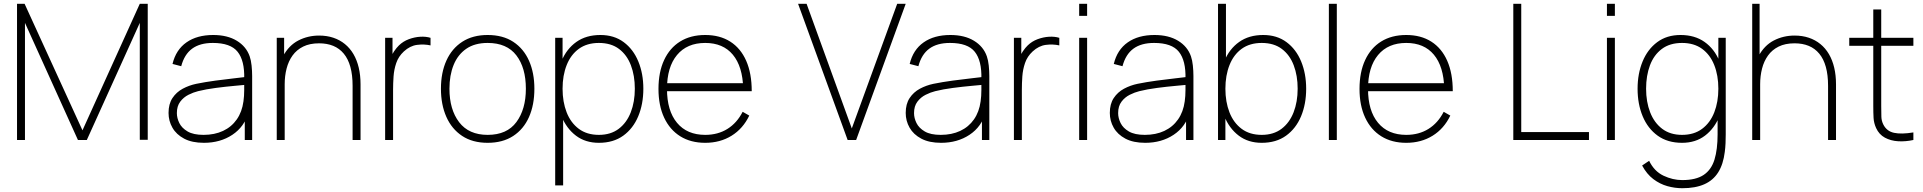

<svg xmlns="http://www.w3.org/2000/svg" viewBox="-20 -740 10165 1015"><path d="M112 0H70V-720H110L416 -51L719 -720H761V-1H719V-619L439 0H392L112 -619Z M1058 15Q995 15 953.5 -7Q912 -29 891.5 -65Q871 -101 871 -143Q871 -190.5 891.8 -221.8Q912.5 -253 946 -271Q979.5 -289 1018 -297Q1065 -306.5 1118.8 -313.8Q1172.5 -321 1218 -326Q1263.5 -331 1286 -334L1271 -324Q1273.5 -419.5 1236.2 -466.2Q1199 -513 1105 -513Q1037 -513 995.8 -482.8Q954.5 -452.5 938 -390L892 -402Q910 -477 965.8 -516Q1021.5 -555 1107 -555Q1182 -555 1232 -524.5Q1282 -494 1300 -442Q1307 -422 1310 -393.5Q1313 -365 1313 -338V0H1274V-148L1294 -147Q1272.5 -70 1208.5 -27.5Q1144.5 15 1058 15ZM1056 -27Q1114.5 -27 1159.2 -48Q1204 -69 1231.8 -108.8Q1259.5 -148.5 1267 -204Q1271 -232 1271 -264Q1271 -296 1271 -310L1293 -293Q1266.5 -290.5 1219.8 -286.2Q1173 -282 1121 -275.2Q1069 -268.5 1027 -258Q1002.5 -252 976.5 -239Q950.5 -226 932.8 -202.5Q915 -179 915 -142Q915 -116 928 -89.5Q941 -63 971.8 -45Q1002.5 -27 1056 -27Z M1886 0H1844V-286Q1844 -344 1832.2 -386.2Q1820.5 -428.5 1797.5 -456.2Q1774.5 -484 1741.8 -497.5Q1709 -511 1667 -511Q1617.5 -511 1582.8 -493.8Q1548 -476.5 1526.5 -446.5Q1505 -416.5 1495 -377.5Q1485 -338.5 1485 -295L1446 -294Q1446 -386.5 1476.5 -443.2Q1507 -500 1557.2 -526Q1607.5 -552 1667 -552Q1708 -552 1742.2 -540.5Q1776.5 -529 1803.2 -507.2Q1830 -485.5 1848.5 -454Q1867 -422.5 1876.5 -382.2Q1886 -342 1886 -294ZM1485 0H1443V-540H1482V-430H1485Z M2058 0H2016V-540H2055V-411L2042 -428Q2050.5 -450 2063.5 -469Q2076.5 -488 2089 -500Q2111 -521.5 2141.2 -532.8Q2171.5 -544 2202 -545.8Q2232.5 -547.5 2256 -540V-500Q2222.5 -507.5 2185 -502.8Q2147.5 -498 2115 -468Q2086.5 -441.5 2074.8 -407Q2063 -372.5 2060.5 -335.8Q2058 -299 2058 -266Z M2558 15Q2478 15 2423 -21.5Q2368 -58 2339.5 -122.5Q2311 -187 2311 -271Q2311 -356 2340 -420Q2369 -484 2424.2 -519.5Q2479.5 -555 2558 -555Q2638.5 -555 2693.5 -518.8Q2748.5 -482.5 2776.8 -418.5Q2805 -354.5 2805 -271Q2805 -185.5 2776.5 -121.2Q2748 -57 2692.8 -21Q2637.5 15 2558 15ZM2558 -27Q2660 -27 2710 -94.8Q2760 -162.5 2760 -271Q2760 -381.5 2709.8 -447.2Q2659.5 -513 2558 -513Q2489.5 -513 2444.8 -482Q2400 -451 2378 -396.5Q2356 -342 2356 -271Q2356 -161 2407.2 -94Q2458.5 -27 2558 -27Z M3146 15Q3074.5 15 3024.5 -23Q2974.5 -61 2948.2 -125.8Q2922 -190.5 2922 -271Q2922 -353 2948.5 -417.2Q2975 -481.5 3026.8 -518.2Q3078.5 -555 3154 -555Q3226.5 -555 3277.2 -517.2Q3328 -479.5 3354.5 -415Q3381 -350.5 3381 -271Q3381 -190 3354 -125.2Q3327 -60.5 3274.8 -22.8Q3222.5 15 3146 15ZM2957 240H2915V-540H2954V-115H2957ZM3146 -27Q3208.5 -27 3250.8 -59Q3293 -91 3314.5 -146.2Q3336 -201.5 3336 -271Q3336 -340 3315.2 -394.8Q3294.5 -449.5 3252.5 -481.2Q3210.5 -513 3146 -513Q3083 -513 3040.2 -482Q2997.5 -451 2975.8 -396.2Q2954 -341.5 2954 -271Q2954 -201.5 2975.5 -146.2Q2997 -91 3039.8 -59Q3082.5 -27 3146 -27Z M3708 15Q3631.5 15 3576.2 -19.5Q3521 -54 3491 -118Q3461 -182 3461 -270Q3461 -358.5 3490.8 -422.5Q3520.5 -486.5 3575.8 -520.8Q3631 -555 3708 -555Q3785.5 -555 3840.5 -520Q3895.5 -485 3924.8 -418.5Q3954 -352 3954 -258H3909V-272Q3906 -388.5 3854.2 -450.8Q3802.5 -513 3708 -513Q3612 -513 3559 -449.2Q3506 -385.5 3506 -270Q3506 -154.5 3559 -90.8Q3612 -27 3708 -27Q3775 -27 3825.5 -58.5Q3876 -90 3906 -149L3941 -129Q3908 -60 3847.5 -22.5Q3787 15 3708 15ZM3928 -258H3488V-300H3928Z M4506 0H4461L4199 -720H4244L4483 -61L4723 -720H4768Z M4955 15Q4892 15 4850.5 -7Q4809 -29 4788.5 -65Q4768 -101 4768 -143Q4768 -190.5 4788.8 -221.8Q4809.5 -253 4843 -271Q4876.5 -289 4915 -297Q4962 -306.5 5015.8 -313.8Q5069.5 -321 5115 -326Q5160.5 -331 5183 -334L5168 -324Q5170.5 -419.5 5133.2 -466.2Q5096 -513 5002 -513Q4934 -513 4892.8 -482.8Q4851.5 -452.5 4835 -390L4789 -402Q4807 -477 4862.8 -516Q4918.5 -555 5004 -555Q5079 -555 5129 -524.5Q5179 -494 5197 -442Q5204 -422 5207 -393.5Q5210 -365 5210 -338V0H5171V-148L5191 -147Q5169.5 -70 5105.5 -27.5Q5041.5 15 4955 15ZM4953 -27Q5011.5 -27 5056.2 -48Q5101 -69 5128.8 -108.8Q5156.5 -148.5 5164 -204Q5168 -232 5168 -264Q5168 -296 5168 -310L5190 -293Q5163.5 -290.5 5116.8 -286.2Q5070 -282 5018 -275.2Q4966 -268.5 4924 -258Q4899.5 -252 4873.5 -239Q4847.5 -226 4829.8 -202.5Q4812 -179 4812 -142Q4812 -116 4825 -89.5Q4838 -63 4868.8 -45Q4899.5 -27 4953 -27Z M5382 0H5340V-540H5379V-411L5366 -428Q5374.5 -450 5387.5 -469Q5400.5 -488 5413 -500Q5435 -521.5 5465.2 -532.8Q5495.5 -544 5526 -545.8Q5556.5 -547.5 5580 -540V-500Q5546.5 -507.5 5509 -502.8Q5471.5 -498 5439 -468Q5410.5 -441.5 5398.8 -407Q5387 -372.5 5384.5 -335.8Q5382 -299 5382 -266Z M5727 -656H5685V-720H5727ZM5727 0H5685V-540H5727Z M6034 15Q5971 15 5929.5 -7Q5888 -29 5867.5 -65Q5847 -101 5847 -143Q5847 -190.5 5867.8 -221.8Q5888.5 -253 5922 -271Q5955.5 -289 5994 -297Q6041 -306.5 6094.8 -313.8Q6148.5 -321 6194 -326Q6239.5 -331 6262 -334L6247 -324Q6249.5 -419.5 6212.2 -466.2Q6175 -513 6081 -513Q6013 -513 5971.8 -482.8Q5930.5 -452.5 5914 -390L5868 -402Q5886 -477 5941.8 -516Q5997.5 -555 6083 -555Q6158 -555 6208 -524.5Q6258 -494 6276 -442Q6283 -422 6286 -393.5Q6289 -365 6289 -338V0H6250V-148L6270 -147Q6248.5 -70 6184.5 -27.5Q6120.5 15 6034 15ZM6032 -27Q6090.5 -27 6135.2 -48Q6180 -69 6207.8 -108.8Q6235.5 -148.5 6243 -204Q6247 -232 6247 -264Q6247 -296 6247 -310L6269 -293Q6242.5 -290.5 6195.8 -286.2Q6149 -282 6097 -275.2Q6045 -268.5 6003 -258Q5978.5 -252 5952.5 -239Q5926.5 -226 5908.8 -202.5Q5891 -179 5891 -142Q5891 -116 5904 -89.5Q5917 -63 5947.8 -45Q5978.5 -27 6032 -27Z M6650 15Q6578.5 15 6528.5 -23Q6478.5 -61 6452.2 -125.8Q6426 -190.5 6426 -271Q6426 -353 6452.5 -417.2Q6479 -481.5 6530.8 -518.2Q6582.5 -555 6658 -555Q6730.5 -555 6781.2 -517.2Q6832 -479.5 6858.5 -415Q6885 -350.5 6885 -271Q6885 -190 6858 -125.2Q6831 -60.5 6778.8 -22.8Q6726.5 15 6650 15ZM6458 0H6419V-720H6461V-425H6458ZM6650 -27Q6712.5 -27 6754.8 -59Q6797 -91 6818.5 -146.2Q6840 -201.5 6840 -271Q6840 -340 6819.2 -394.8Q6798.5 -449.5 6756.5 -481.2Q6714.5 -513 6650 -513Q6587 -513 6544.2 -482Q6501.5 -451 6479.8 -396.2Q6458 -341.5 6458 -271Q6458 -201.5 6479.5 -146.2Q6501 -91 6543.8 -59Q6586.5 -27 6650 -27Z M7047 0H7005V-720H7047Z M7414 15Q7337.5 15 7282.2 -19.5Q7227 -54 7197 -118Q7167 -182 7167 -270Q7167 -358.5 7196.8 -422.5Q7226.5 -486.5 7281.8 -520.8Q7337 -555 7414 -555Q7491.5 -555 7546.5 -520Q7601.5 -485 7630.8 -418.5Q7660 -352 7660 -258H7615V-272Q7612 -388.5 7560.2 -450.8Q7508.5 -513 7414 -513Q7318 -513 7265 -449.2Q7212 -385.5 7212 -270Q7212 -154.5 7265 -90.8Q7318 -27 7414 -27Q7481 -27 7531.5 -58.5Q7582 -90 7612 -149L7647 -129Q7614 -60 7553.5 -22.5Q7493 15 7414 15ZM7634 -258H7194V-300H7634Z M8380 0H7980V-720H8022V-42H8380Z M8517 -656H8475V-720H8517ZM8517 0H8475V-540H8517Z M8873 255Q8834 255 8794.5 244Q8755 233 8720.2 206.8Q8685.5 180.5 8661 135L8698 110Q8725 165.5 8774 188.8Q8823 212 8873 212Q8945.5 212 8986.2 184.8Q9027 157.5 9043.5 103.8Q9060 50 9060 -30V-168H9064V-540H9103V-30Q9103 -5.5 9102 17.5Q9101 40.5 9098 63Q9090 128.5 9063.2 171Q9036.5 213.5 8989.5 234.2Q8942.5 255 8873 255ZM8872 15Q8795.5 15 8743.2 -22.8Q8691 -60.5 8664 -125.2Q8637 -190 8637 -271Q8637 -350.5 8663.5 -415Q8690 -479.5 8740.8 -517.2Q8791.5 -555 8864 -555Q8939.5 -555 8991.2 -518.2Q9043 -481.5 9069.5 -417.2Q9096 -353 9096 -271Q9096 -190.5 9069.8 -125.8Q9043.5 -61 8993.5 -23Q8943.5 15 8872 15ZM8872 -27Q8935.5 -27 8978.2 -59Q9021 -91 9042.5 -146.2Q9064 -201.5 9064 -271Q9064 -341.5 9042.2 -396.2Q9020.5 -451 8977.8 -482Q8935 -513 8872 -513Q8807.5 -513 8765.2 -481.2Q8723 -449.5 8702.5 -394.8Q8682 -340 8682 -271Q8682 -201.5 8703.5 -146.2Q8725 -91 8767.2 -59Q8809.5 -27 8872 -27Z M9686 0H9644V-286Q9644 -344 9632.2 -386.2Q9620.5 -428.5 9597.5 -456.2Q9574.5 -484 9541.8 -497.5Q9509 -511 9467 -511Q9417.5 -511 9382.8 -493.8Q9348 -476.5 9326.5 -446.5Q9305 -416.5 9295 -377.5Q9285 -338.5 9285 -295L9246 -294Q9246 -386.5 9276.5 -443.2Q9307 -500 9357.2 -526Q9407.5 -552 9467 -552Q9508 -552 9542.2 -540.5Q9576.5 -529 9603.2 -507.2Q9630 -485.5 9648.5 -454Q9667 -422.5 9676.5 -382.2Q9686 -342 9686 -294ZM9285 0H9243V-720H9282V-295H9285Z M10095 -40V0Q10054.5 9 10015 6.8Q9975.5 4.5 9944.5 -12.2Q9913.5 -29 9898 -63Q9886 -89.5 9884.5 -116.8Q9883 -144 9883 -179V-690H9925V-179Q9925 -144 9925.8 -122.5Q9926.5 -101 9936 -82Q9954 -46 9993 -37.8Q10032 -29.5 10095 -40ZM10095 -498H9756V-540H10095Z"/></svg>

Font: Manrope Variable Light
Style: Regular
Weight: 200
Designer: Mikhail Sharanda
Foundry: Mikhail Sharanda
Version: Version 4.505